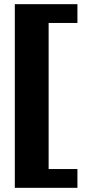

<svg xmlns="http://www.w3.org/2000/svg" viewBox="-20 -770 415 920"><path d="M51 130V-750H351V-660H213V40H351V130Z"/></svg>

Font: Roboto Serif ExtraBold
Style: Regular
Weight: 800
Designer: Greg Gazdowicz
Foundry: Commercial Type
Version: Version 1.008